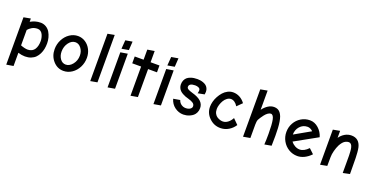

<svg xmlns="http://www.w3.org/2000/svg" viewBox="-24 -1519 4960 2538"><g transform="rotate(20 2455.5 -249.5)"><path d="M305.2 -497.1Q261.2 -497.1 228.8 -487.5Q196.3 -478 158.2 -458V-503.9L61 -485.8V180.2L158.2 164.1V-22Q209.5 -5.9 254.9 -5.9Q301.3 -5.9 338.6 -20.5Q376 -35.2 400.6 -60.1Q425.3 -85 441.9 -118.9Q458.5 -152.8 465.8 -189.9Q473.1 -227.1 473.1 -268.1Q473.1 -308.6 462.9 -347.7Q452.6 -386.7 433.1 -419.9Q413.6 -453.1 380.6 -474.1Q347.7 -495.1 306.2 -497.1ZM257.8 -103Q218.3 -103 158.2 -126V-342.8Q177.2 -366.7 210.9 -387Q244.6 -407.2 291 -407.2Q314.9 -407.2 333.5 -393.6Q352.1 -379.9 362.3 -358.2Q372.6 -336.4 377.7 -313.2Q382.8 -290 382.8 -268.1Q382.8 -233.4 376 -204.6Q369.1 -175.8 355 -152.6Q340.8 -129.4 315.9 -116.2Q291 -103 257.8 -103Z M797.9 0Q860.8 0 915 -36.4Q969.2 -72.8 1001 -134.5Q1032.7 -196.3 1032.7 -268.1Q1032.7 -330.1 1005.9 -383.3Q979 -436.5 931.2 -468.3Q883.3 -500 826.2 -500Q763.7 -500 709.7 -463.6Q655.8 -427.2 623.8 -365.2Q591.8 -303.2 591.8 -231.9Q591.8 -135.7 651.4 -67.9Q710.9 0 797.9 0ZM821.8 -411.1Q868.7 -411.1 901.9 -367.4Q935.1 -323.7 935.1 -264.2Q935.1 -194.3 893.3 -141.6Q851.6 -88.9 797.9 -88.9Q750 -88.9 719.5 -131.3Q689 -173.8 689 -233.9Q689 -304.7 728.5 -357.9Q768.1 -411.1 821.8 -411.1Z M1178.7 -661.1V4.9L1274.4 -12.2V-679.2Z M1526.4 -676.8 1429.7 -660.2 1420.4 -538.1 1518.6 -555.2ZM1422.4 -488.8V4.9L1521.5 -12.2V-504.9Z M1968.3 -502H1843.3V-660.2L1745.1 -644V-502H1620.1V-405.8H1745.1V4.9L1843.3 -12.2V-405.8H1968.3Z M2171.9 -676.8 2075.2 -660.2 2065.9 -538.1 2164.1 -555.2ZM2067.9 -488.8V4.9L2167 -12.2V-504.9Z M2478.5 -219.2Q2522.5 -207 2546.4 -190.4Q2570.3 -173.8 2570.3 -146Q2570.3 -123 2546.6 -106.9Q2522.9 -90.8 2484.4 -90.8Q2451.2 -90.8 2422.6 -110.6Q2394 -130.4 2382.3 -167L2288.6 -150.9Q2308.1 -81.1 2363.3 -40.5Q2418.5 0 2484.4 0Q2503.9 0 2526.1 -4.2Q2548.3 -8.3 2574 -19.5Q2599.6 -30.8 2619.6 -47.4Q2639.6 -64 2653.1 -92Q2666.5 -120.1 2666.5 -154.8Q2666.5 -210.4 2625.7 -248.8Q2585 -287.1 2501.5 -310.1Q2457 -322.8 2437.3 -335.2Q2417.5 -347.7 2417.5 -366.2Q2417.5 -415.5 2502.4 -417Q2531.2 -417 2553 -406.2Q2574.7 -395.5 2574.7 -372.1Q2574.7 -350.6 2567.4 -329.1L2660.6 -347.2Q2664.6 -369.1 2664.6 -383.8Q2664.6 -412.6 2653.3 -434.8Q2642.1 -457 2625 -470Q2607.9 -482.9 2585.2 -491Q2562.5 -499 2542.5 -502Q2522.5 -504.9 2502.4 -504.9Q2477.1 -504.9 2453.6 -501.7Q2430.2 -498.5 2404.8 -489Q2379.4 -479.5 2361.3 -464.6Q2343.3 -449.7 2331.3 -424.1Q2319.3 -398.4 2319.3 -365.2Q2319.3 -339.4 2328.9 -317.6Q2338.4 -295.9 2353.3 -281Q2368.2 -266.1 2390.1 -253.7Q2412.1 -241.2 2432.6 -233.6Q2453.1 -226.1 2478.5 -219.2Z M3010.3 -92.8H3005.4Q2987.8 -92.8 2968 -98.6Q2948.2 -104.5 2926.5 -117.7Q2904.8 -130.9 2890.6 -157.7Q2876.5 -184.6 2876.5 -221.2Q2876.5 -249.5 2886.7 -282Q2897 -314.5 2913.8 -343Q2930.7 -371.6 2956.5 -390.4Q2982.4 -409.2 3010.3 -409.2Q3036.6 -409.2 3062 -391.6Q3087.4 -374 3106.4 -341.8L3176.3 -411.1Q3143.6 -455.6 3100.3 -478.8Q3057.1 -502 3008.3 -502Q2968.8 -502 2932.4 -483.4Q2896 -464.8 2869.4 -434.6Q2842.8 -404.3 2822.5 -367.2Q2802.2 -330.1 2792.2 -291.5Q2782.2 -252.9 2782.2 -219.2Q2782.2 -128.9 2848.4 -64.5Q2914.6 0 3003.4 0H3013.2Q3071.3 -2 3121.6 -32.5Q3171.9 -63 3204.6 -113.8L3132.3 -186Q3110.4 -144 3078.1 -119.1Q3045.9 -94.2 3010.3 -92.8Z M3425.3 -201.2Q3425.3 -247.6 3436 -272Q3443.4 -286.1 3455.8 -305.4Q3468.3 -324.7 3487.1 -349.4Q3505.9 -374 3528.3 -390.6Q3550.8 -407.2 3570.3 -407.2Q3605.5 -407.2 3618.9 -343.8Q3632.3 -280.3 3632.3 -146Q3632.3 -54.7 3627.9 4.9L3724.1 -12.2Q3726.1 -44.4 3726.1 -151.9Q3726.1 -212.4 3723.4 -259.5Q3720.7 -306.6 3714.1 -347.2Q3707.5 -387.7 3696.8 -416.3Q3686 -444.8 3669.9 -465.1Q3653.8 -485.4 3632.1 -495.1Q3610.4 -504.9 3582 -504.9Q3538.6 -504.9 3498 -478.8Q3457.5 -452.6 3425.3 -409.2V-679.2L3328.1 -661.1V4.9L3425.3 -12.2Z M4087.9 0Q4136.2 0 4185.3 -23.9Q4234.4 -47.9 4276.9 -92.8L4210 -155.8Q4148.9 -91.8 4087.9 -91.8Q4052.7 -91.8 4019.3 -110.6Q3985.8 -129.4 3964.8 -158.2L4282.7 -335Q4262.7 -405.3 4208.5 -453.6Q4154.3 -502 4087.9 -502Q4021 -502 3964.8 -468Q3908.7 -434.1 3876.7 -376.5Q3844.7 -318.8 3844.7 -251Q3844.7 -183.1 3877.2 -125.2Q3909.7 -67.4 3965.6 -33.7Q4021.5 0 4087.9 0ZM3937 -247.1Q3937 -314 3979.5 -362.1Q4022 -410.2 4087.9 -410.2Q4107.4 -410.2 4127.7 -400.4Q4147.9 -390.6 4162.1 -375Z M4730.5 4.9 4825.7 -15.1 4824.7 -127Q4824.2 -208.5 4823.5 -240Q4822.8 -271.5 4819.6 -314.7Q4816.4 -357.9 4809.6 -386.2Q4781.2 -501 4671.4 -501Q4623 -501 4580.3 -476.1Q4537.6 -451.2 4507.8 -408.2V-506.8L4411.6 -488.8V4.9L4506.8 -13.2L4507.8 -134.8Q4507.8 -177.2 4521 -227.5Q4534.2 -277.8 4554.7 -318.8Q4583 -369.6 4611.3 -387.7Q4639.6 -405.8 4669.4 -405.8Q4687.5 -405.8 4700.7 -391.4Q4713.9 -377 4719.7 -352.1Q4725.1 -332 4727.5 -298.3Q4730 -264.6 4730.2 -240.7Q4730.5 -216.8 4730.5 -157.2Z"/></g></svg>

Font: Comic Neue Angular
Style: Bold
Weight: 700
Designer: Craig Rozynski
Foundry: Craig Rozynski
Version: Version 2.003